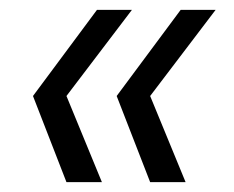

<svg xmlns="http://www.w3.org/2000/svg" viewBox="-20 -490 475 390"><path d="M187 -120H115L47 -295L177 -470H248L115 -295ZM357 -120H285L217 -295L347 -470H418L285 -295Z"/></svg>

Font: SVN-Poppins Light
Style: Italic
Weight: 300
Italic angle: -10°
Designer: Ninad Kale (Devanagari), Jonny Pinhorn (Latin)
Foundry: Indian Type Foundry
Version: Version 3.002 2017; ttfautohint (v1.8.3)